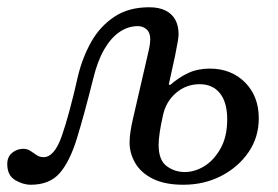

<svg xmlns="http://www.w3.org/2000/svg" viewBox="-43 -499 765 529"><path d="M42 10Q20 10 -1.5 -3Q-23 -16 -23 -47Q-23 -67 -9.5 -78Q4 -89 21 -89Q32 -89 40.5 -83.5Q49 -78 57.5 -72Q66 -66 77 -66Q107 -66 127.5 -125Q148 -184 172 -290Q184 -340 208 -383Q232 -426 271.5 -452.5Q311 -479 368 -479Q395 -479 413 -470Q431 -461 440 -444.5Q449 -428 449 -405Q449 -398 447 -385.5Q445 -373 439.5 -346Q434 -319 422 -266L426 -265Q450 -286 476 -298Q502 -310 535 -310Q594 -310 632 -272Q670 -234 670 -173Q670 -121 642 -80Q614 -39 567 -14.5Q520 10 462 10Q411 10 378 -6.5Q345 -23 329.5 -50Q314 -77 314 -106Q314 -120 316.5 -136.5Q319 -153 322 -165.5Q325 -178 325 -179L364 -348Q369 -369 370 -377.5Q371 -386 371 -391Q371 -409 361 -418Q351 -427 337 -427Q310 -427 286.5 -411Q263 -395 244.5 -363.5Q226 -332 214 -283Q189 -183 169 -118Q149 -53 121 -21.5Q93 10 42 10ZM466 -25Q494 -25 520.5 -41.5Q547 -58 565 -90.5Q583 -123 583 -170Q583 -217 563 -242Q543 -267 507 -267Q470 -267 442 -243Q414 -219 406 -181Q400 -155 397 -134Q394 -113 394 -100Q394 -58 416 -41.5Q438 -25 466 -25Z"/></svg>

Font: STIX Two Text
Style: Italic
Weight: 400
Italic angle: -12°
Designer: Ross Mills, John Hudson & Paul Hanslow, Tiro Typeworks Ltd; with prior portions MicroPress Inc. and Coen Hoffman, Elsevi
Foundry: Tiro Typeworks Ltd
Version: Version 2.13 b171